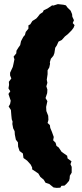

<svg xmlns="http://www.w3.org/2000/svg" viewBox="-20 -797 400 932"><path d="M201 -321 210 -306 204 -278 205 -258 214 -235 215 -215 211 -200 222 -190 224 -176 232 -157 241 -132 238 -116 250 -104 254 -89 265 -81 279 -60 306 -41 308 -28 327 -14 322 0 328 13V41L319 56L318 70L315 81L303 95L293 104L278 105L273 114L255 115L240 113L219 96L201 90L192 75L176 62L166 45L136 25V16L129 2L112 -17L94 -30L91 -52L75 -64L68 -85L67 -106L57 -119L52 -144L51 -160L44 -174L40 -195L41 -207L37 -218L35 -237L33 -263L22 -280L29 -292L32 -308L21 -341L30 -354L21 -368L24 -385L23 -400L35 -416L29 -431V-444L42 -472L45 -485L50 -509L46 -522L59 -538L60 -551L70 -567L78 -578L82 -597L93 -618L101 -627L105 -642L118 -658V-674L127 -679L137 -695L156 -707L164 -716L174 -729L188 -738L192 -747L211 -756L233 -771L239 -770L261 -777L288 -774L300 -771L307 -761L323 -745L330 -728L331 -716L339 -699L333 -685L342 -675L337 -662L327 -649L309 -631L295 -620L280 -603L264 -595L256 -577L248 -565L244 -539L239 -526L227 -512L222 -495L223 -487L219 -469L211 -456V-437L207 -410L210 -395L205 -378L210 -362L209 -345Z"/></svg>

Font: Winky Rough ExtraBold
Style: Regular
Weight: 800
Designer: Simon Atzbach
Foundry: typofactur
Version: Version 1.206; ttfautohint (v1.8.4.7-5d5b)